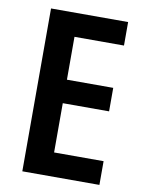

<svg xmlns="http://www.w3.org/2000/svg" viewBox="-82 -772 621 829"><g transform="rotate(10 229.0 -357.0)"><path d="M412 0H74V-714H412V-611H195V-423H398V-320H195V-104H412Z"/></g></svg>

Font: Noto Sans Lao Looped Condensed SemiBold
Style: Regular
Weight: 600
Width: 3
Designer: Mark Frömberg, Ben Mitchell
Foundry: The Fontpad Ltd
Version: Version 1.002; ttfautohint (v1.8.4.7-5d5b)